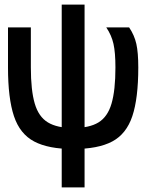

<svg xmlns="http://www.w3.org/2000/svg" viewBox="-20 -638 640 840"><path d="M300 14Q192 14 129.5 -19Q67 -52 41 -130Q15 -208 15 -343V-518H115V-343Q115 -243 132 -185Q149 -127 189.5 -102.5Q230 -78 300 -78Q371 -78 411 -102.5Q451 -127 468 -185Q485 -243 485 -343Q485 -408 476.5 -446Q468 -484 445 -518H545Q568 -484 576.5 -446Q585 -408 585 -343Q585 -208 559 -130Q533 -52 471 -19Q409 14 300 14ZM250 182V-618H350V182Z"/></svg>

Font: Victor Mono
Style: Bold
Weight: 700
Monospace: yes
Designer: Rune Bjørnerås
Version: Version 1.561;gftools[0.9.30]